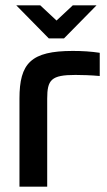

<svg xmlns="http://www.w3.org/2000/svg" viewBox="-20 -700 400 720"><path d="M263 -419C284 -419 322 -418 354 -415V-502C321 -507 288 -509 253 -509C96 -509 53 -463 53 -330V0H157V-330C157 -401 172 -419 263 -419ZM41 -680 163 -556H220L342 -680H253L192 -623L131 -680Z"/></svg>

Font: LT Wave Text Medium
Style: Regular
Weight: 500
Designer: Daniel Lyons
Version: Version 2.5 (Glyphs App)